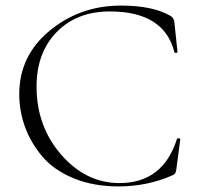

<svg xmlns="http://www.w3.org/2000/svg" viewBox="-20 -656 709 688"><path d="M413 -636Q528 -636 591 -599Q604 -591 605 -575L616 -470Q616 -467 611 -466.5Q606 -466 605 -469Q568 -615 374 -615Q255 -615 183 -541Q111 -467 111 -346Q111 -203 199.5 -101.5Q288 0 408 0Q564 0 614 -158Q615 -161 620.5 -160.5Q626 -160 626 -157L612 -50Q610 -38 607.5 -34.5Q605 -31 596 -27Q507 12 405 12Q314 12 243 -17.5Q172 -47 131 -96Q90 -145 69.5 -201.5Q49 -258 49 -319Q49 -456 158 -546Q267 -636 413 -636Z"/></svg>

Font: t
Style: Regular
Weight: 300
Designer: Christian Thalmann (Catharsis Fonts)
Version: Version 1.000;PS 002.000;hotconv 1.0.88;makeotf.lib2.5.64775